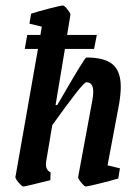

<svg xmlns="http://www.w3.org/2000/svg" viewBox="-20 -669 508 698"><path d="M371 -68 416 -57 410 -20Q383 -12 340.5 -1.5Q298 9 292 9Q287 9 275.5 -5Q264 -19 264 -25L316 -306Q319 -323 319 -335Q319 -370 294 -370Q287 -370 255 -329Q223 -288 170 -214L148 -83Q147 -78 147 -71Q147 -51 164 -42L163 -14Q72 9 65 9Q60 9 48 -5Q36 -19 36 -25L118 -491H70L79 -542H127L132 -572L87 -583L93 -619Q116 -627 159 -638Q202 -649 209 -649Q214 -649 225.5 -634.5Q237 -620 236 -615L224 -542H332L322 -491H216L182 -287H188Q199 -306 201 -309Q288 -460 294 -460Q360 -460 389.5 -435Q419 -410 419 -354Q419 -327 413 -291Z"/></svg>

Font: Grenze Medium
Style: Italic
Weight: 500
Italic angle: -10°
Designer: Renata Polastri
Foundry: Omnibus-Type
Version: Version 1.002; ttfautohint (v1.8)